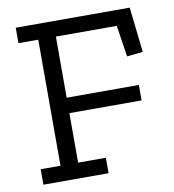

<svg xmlns="http://www.w3.org/2000/svg" viewBox="-75 -717 709 783"><g transform="rotate(-10 279.0 -325.0)"><path d="M535 -463 469 -456 449 -586H197V-333H496V-269H197V-64H312V0H42V-64H124V-586H42V-650H514Z"/></g></svg>

Font: Zilla Slab
Style: Regular
Weight: 400
Designer: Typotheque.com
Foundry: Typotheque type foundry
Version: Version 1.1; 2017; ttfautohint (v1.6)